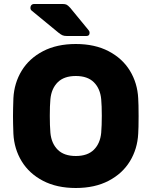

<svg xmlns="http://www.w3.org/2000/svg" viewBox="-20 -930 758 960"><path d="M45 0ZM671 -439Q673 -411 673 -349Q673 -288 671 -261Q667 -185 629.5 -123.5Q592 -62 523 -26Q454 10 359 10Q264 10 195 -26Q126 -62 88.5 -123.5Q51 -185 47 -261Q45 -315 45 -349Q45 -383 47 -439Q51 -515 88.5 -576.5Q126 -638 195 -674Q264 -710 359 -710Q454 -710 523 -674Q592 -638 629.5 -576.5Q667 -515 671 -439ZM359 -550Q300 -550 268.5 -518.5Q237 -487 232 -434Q229 -401 229 -351Q229 -302 232 -266Q237 -213 268.5 -181.5Q300 -150 359 -150Q418 -150 449.5 -181.5Q481 -213 486 -266Q489 -302 489 -351Q489 -401 486 -434Q481 -487 449.5 -518.5Q418 -550 359 -550ZM428 -766Q428 -750 412 -750H314Q300 -750 291.5 -754Q283 -758 272 -767L137 -878Q132 -883 132 -890Q132 -899 137 -904.5Q142 -910 151 -910H294Q306 -910 313 -906.5Q320 -903 331 -891L423 -779Q428 -774 428 -766Z"/></svg>

Font: Hezaedrus
Style: Bold
Weight: 700
Designer: Hubert & Fischer
Foundry: Hubert & Fischer
Version: Version 1.10;September 3, 2019;FontCreator 11.5.0.2425 64-bi